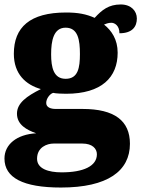

<svg xmlns="http://www.w3.org/2000/svg" viewBox="-34 -607 633 860"><path d="M239 233C448 233 548 159 548 37C548 -66 479 -119 336 -119H216C193 -119 173 -126 173 -146C173 -166 190 -187 204 -191C215 -188 248 -187 262 -187C422 -187 493 -261 493 -371C493 -430 466 -470 432 -497C440 -500 450 -505 465 -505C478 -505 501 -494 501 -458C560 -458 579 -489 579 -524C579 -558 553 -587 507 -587C453 -587 423 -563 390 -527C352 -544 315 -551 262 -551C100 -551 28 -485 28 -366C28 -275 82 -227 149 -208C85 -176 42 -145 42 -98C42 -48 86 -25 128 -10C41 -5 -14 40 -14 103C-14 189 69 233 239 233ZM260 -254C206 -254 195 -305 195 -364C195 -425 206 -483 260 -483C316 -483 324 -427 324 -365C324 -304 316 -254 260 -254ZM242 165C183 165 132 149 132 104C132 52 177 36 206 36H335C380 36 400 59 400 84C400 137 340 165 242 165Z"/></svg>

Font: Noto Serif Lao Black
Style: Regular
Weight: 900
Designer: Monotype Design Team
Foundry: Monotype Imaging Inc.
Version: Version 2.003